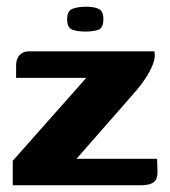

<svg xmlns="http://www.w3.org/2000/svg" viewBox="-20 -552 505 572"><path d="M208 -79H448L449 -47Q451 -20 439 -10Q427 0 398 0H18V-73L237 -320H28V-357Q28 -377 38.5 -388Q49 -399 65 -399H440Q444 -382 435.5 -360.5Q427 -339 413 -318Q399 -297 385 -281ZM235 -458Q211 -458 195.5 -463.5Q180 -469 180 -495Q180 -520 196.5 -526Q213 -532 237 -532Q260 -532 274 -525.5Q288 -519 288 -495Q288 -469 273.5 -463.5Q259 -458 235 -458Z"/></svg>

Font: Genos Thin
Style: Bold
Weight: 700
Version: Version 1.010